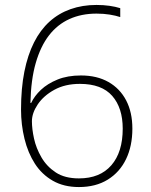

<svg xmlns="http://www.w3.org/2000/svg" viewBox="-20 -746 610 776"><path d="M65 -303Q65 -389 78.5 -456.5Q92 -524 117.5 -574.5Q143 -625 180 -658.5Q217 -692 265 -709Q313 -726 370 -726Q398 -726 422.5 -722.5Q447 -719 466 -713V-677Q448 -683 423.5 -687Q399 -691 370 -691Q309 -691 260.5 -669Q212 -647 178 -603Q144 -559 124.5 -491.5Q105 -424 103 -330H106Q119 -358 145.5 -383Q172 -408 212.5 -424.5Q253 -441 307 -441Q372 -441 418.5 -414.5Q465 -388 490 -340Q515 -292 515 -226Q515 -156 489.5 -103Q464 -50 415.5 -20Q367 10 299 10Q238 10 193.5 -15.5Q149 -41 121 -84.5Q93 -128 79 -185Q65 -242 65 -303ZM299 -25Q384 -25 430 -78Q476 -131 476 -226Q476 -310 433.5 -358.5Q391 -407 303 -407Q243 -407 199.5 -383Q156 -359 132.5 -324Q109 -289 109 -256Q109 -225 117.5 -186Q126 -147 147.5 -110Q169 -73 205.5 -49Q242 -25 299 -25Z"/></svg>

Font: Noto Sans Armenian ExtraLight
Style: Regular
Weight: 250
Designer: Monotype Design Team
Foundry: Monotype Imaging Inc.
Version: Version 2.007